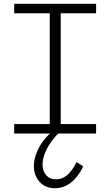

<svg xmlns="http://www.w3.org/2000/svg" viewBox="-20 -706 583 1015"><path d="M243 -29V-659H301V-29ZM55 0V-50H488V0ZM55 -636V-686H488V-636ZM271 289Q219 289 189 255Q159 221 159 172Q159 143 170 111Q181 79 201.5 49Q222 19 250 -5L288 0Q264 23 245 52Q226 81 215.5 109.5Q205 138 205 164Q205 198 224 220Q243 242 275 242Q312 242 339 216Q366 190 385 151L420 173Q395 227 356.5 258Q318 289 271 289Z"/></svg>

Font: BioRhyme SemiExpanded Light
Style: Regular
Weight: 300
Width: 6
Designer: Aoife Mooney
Foundry: Aoife Mooney Type
Version: Version 1.600;gftools[0.9.33]